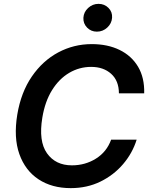

<svg xmlns="http://www.w3.org/2000/svg" viewBox="-20 -966 784 996"><path d="M728 -481.9H596.9Q596.6 -547.2 556.6 -583.1Q516.7 -619 452.8 -619Q391.7 -619 339.1 -588.1Q286.6 -557.2 250 -498.4Q213.4 -439.6 199.6 -355.8Q179.3 -233.7 223.7 -171Q268.1 -108.3 353 -108.3Q421.9 -108.3 477.6 -143.1Q533.4 -177.9 556.5 -241.5H688.9Q667.3 -171.9 618.8 -114.9Q570.3 -57.9 501.1 -24Q431.8 9.9 346.9 9.9Q249.3 9.9 180 -35.7Q110.8 -81.3 80.4 -166.7Q50.1 -252.1 69.6 -371.4Q89.1 -487.6 145.2 -569.2Q201.3 -650.9 282.1 -694.1Q362.9 -737.2 456 -737.2Q538.4 -737.2 600.3 -707Q662.3 -676.8 696.2 -619.9Q730.1 -562.9 728 -481.9ZM482.6 -801.8Q452.1 -801.8 431.6 -823Q411.2 -844.1 412.6 -873.9Q414.4 -903.8 437.5 -924.9Q460.6 -946 491.1 -946Q522 -946 542.8 -924.9Q563.6 -903.8 561.4 -873.9Q559.3 -844.1 536.4 -823Q513.5 -801.8 482.6 -801.8Z"/></svg>

Font: Inter UI Semi Bold
Style: Italic
Weight: 600
Italic angle: -9.39999°
Designer: Rasmus Andersson
Foundry: rsms
Version: 3.2;8d6f07862